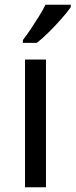

<svg xmlns="http://www.w3.org/2000/svg" viewBox="-20 -786 317 806"><path d="M173 0H85V-536H173ZM277 -756Q265 -738 240 -709.5Q215 -681 186.5 -652.5Q158 -624 134 -606H76V-618Q91 -637 108.5 -663Q126 -689 143 -716.5Q160 -744 171 -766H277Z"/></svg>

Font: Noto Sans Old North Arabian
Style: Regular
Weight: 400
Designer: Monotype Design Team
Foundry: Monotype Imaging Inc.
Version: Version 2.001; ttfautohint (v1.8.4.7-5d5b)